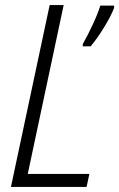

<svg xmlns="http://www.w3.org/2000/svg" viewBox="-20 -734 468 754"><path d="M320 0 331 -51H89L230 -714H175L23 0ZM336 -552Q362 -583 389.5 -628Q417 -673 428 -703V-712H374Q364 -680 343.5 -636Q323 -592 305 -561V-552Z"/></svg>

Font: Noto Sans UI SemiCondensed Light
Style: Italic
Weight: 300
Width: 4
Designer: Monotype Design Team
Foundry: Monotype Imaging Inc.
Version: 1.001